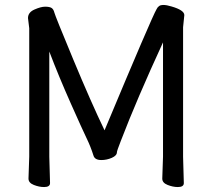

<svg xmlns="http://www.w3.org/2000/svg" viewBox="-20 -738 857 775"><path d="M698 17Q678 17 656.5 8.5Q635 0 635 -17L638 -106V-567Q532 -337 468 -170Q452 -129 452 -124Q452 -110 431.5 -101Q411 -92 389 -92Q362 -92 357 -111Q346 -146 330 -179Q314 -212 265.5 -321Q217 -430 179 -530V-105L182 1Q182 17 158 17Q138 17 116.5 8.5Q95 0 95 -17L98 -106V-624L93 -665Q93 -688 119 -699.5Q145 -711 162 -711Q180 -711 188 -706Q196 -701 199.5 -687Q203 -673 275.5 -498.5Q348 -324 402 -212Q593 -669 612 -701Q620 -718 638 -718Q653 -718 672 -712Q724 -697 724 -677L719 -628V-105L722 1Q722 17 698 17Z"/></svg>

Font: ToneOZ-Pinyin-WenKai-Medium
Style: Medium
Weight: 700
Designer: Fontworks Inc.
Foundry: ToneOZ
Version: Version 0.240331